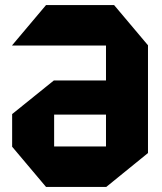

<svg xmlns="http://www.w3.org/2000/svg" viewBox="-20 -739 641 759"><path d="M28 -559V-560L162 -719H431L565 -560V-559ZM162 0 28 -159V-160H399V0ZM28 -160V-288L193 -421H194V-160ZM194 -286V-421H399V-286ZM399 0V-559H565V-134L400 0Z"/></svg>

Font: Foldit
Style: Bold
Weight: 700
Version: Version 1.003